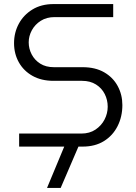

<svg xmlns="http://www.w3.org/2000/svg" viewBox="-20 -720 666 943"><path d="M74 0V-64H379Q420 -64 449 -83.5Q478 -103 493.5 -133Q509 -163 509 -196Q509 -229 494.5 -258Q480 -287 451.5 -305Q423 -323 383 -323H243Q183 -323 139.5 -347.5Q96 -372 72.5 -414Q49 -456 49 -508Q49 -560 72.5 -603.5Q96 -647 139.5 -673.5Q183 -700 243 -700H536V-636H248Q209 -636 180.5 -618Q152 -600 136.5 -571.5Q121 -543 121 -512Q121 -481 135.5 -453Q150 -425 177.5 -407.5Q205 -390 245 -390H386Q448 -390 491.5 -365Q535 -340 558 -297.5Q581 -255 581 -204Q581 -147 557.5 -100.5Q534 -54 490.5 -27Q447 0 386 0ZM211 203 303 -18H373L278 203Z"/></svg>

Font: MuseoModerno Light
Style: Regular
Weight: 300
Designer: Pablo Cosgaya, Héctor Gatti, Marcela Romero, and the Authors of The MuseoModerno Project.
Foundry: Omnibus-Type Team
Version: Version 1.001